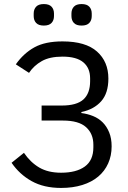

<svg xmlns="http://www.w3.org/2000/svg" viewBox="-20 -914 633 946"><path d="M37 0ZM281 12Q196 12 136 -21.5Q76 -55 37 -112L98 -161Q130 -114 173.5 -88.5Q217 -63 281 -63Q356 -63 398 -93.5Q440 -124 440 -188V-201Q440 -255 404 -287.5Q368 -320 290 -320H185V-394H284Q358 -394 391 -424Q424 -454 424 -514V-528Q424 -579 390.5 -607Q357 -635 288 -635Q225 -635 186 -613Q147 -591 123 -555L58 -597Q96 -651 149 -680.5Q202 -710 288 -710Q402 -710 458 -660Q514 -610 514 -527Q514 -455 478.5 -415Q443 -375 381 -362V-357Q412 -353 439 -342Q466 -331 486 -311Q506 -291 518 -261.5Q530 -232 530 -193Q530 -147 513 -109Q496 -71 464 -44Q432 -17 385.5 -2.5Q339 12 281 12ZM196 -788Q170 -788 158 -801Q146 -814 146 -835V-847Q146 -868 158 -881Q170 -894 196 -894Q222 -894 234 -881Q246 -868 246 -847V-835Q246 -814 234 -801Q222 -788 196 -788ZM382 -788Q356 -788 344 -801Q332 -814 332 -835V-847Q332 -868 344 -881Q356 -894 382 -894Q408 -894 420 -881Q432 -868 432 -847V-835Q432 -814 420 -801Q408 -788 382 -788Z"/></svg>

Font: Aneliza
Style: Regular
Weight: 400
Designer: Mike Abbink, Paul van der Laan, Pieter van Rosmalen
Foundry: Bold Monday
Version: Version 3.001;September 8, 2019;FontCreator 11.5.0.2425 64-b